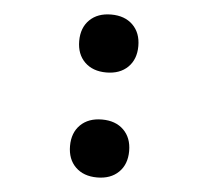

<svg xmlns="http://www.w3.org/2000/svg" viewBox="-44 -577 688 634"><g transform="rotate(5 300.0 -260.0)"><path d="M300 -338Q255 -338 228.5 -364Q202 -390 202 -434Q202 -478 228.5 -504Q255 -530 300 -530Q345 -530 371.5 -504Q398 -478 398 -434Q398 -390 371.5 -364Q345 -338 300 -338ZM300 10Q255 10 228.5 -16Q202 -42 202 -86Q202 -130 228.5 -156Q255 -182 300 -182Q345 -182 371.5 -156Q398 -130 398 -86Q398 -42 371.5 -16Q345 10 300 10Z"/></g></svg>

Font: M PLUS Code Latin Expanded SemiBold
Style: Regular
Weight: 600
Width: 7
Designer: Coji Morishita
Foundry: UNDERFOREST DESIGN
Version: Version 1.002; ttfautohint (v1.8.3)